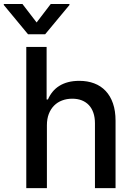

<svg xmlns="http://www.w3.org/2000/svg" viewBox="-64 -969 686 989"><path d="M71.4 -727.3H176.1V-456.7H182.9Q192.5 -478.7 207 -496.4Q221.6 -514.2 241.5 -526.6Q261.4 -539.1 286.9 -545.8Q312.5 -552.6 344.5 -552.6Q386.7 -552.6 421.2 -539.6Q455.6 -526.6 480.1 -500.7Q504.6 -474.8 517.9 -436.4Q531.2 -398.1 531.2 -346.9V0H425.1V-334.2Q425.1 -364 417.1 -387.6Q409.1 -411.2 394 -427.4Q378.9 -443.5 357.2 -452.1Q335.6 -460.6 308.2 -460.6Q279.8 -460.6 255.9 -451.5Q231.9 -442.5 214.5 -424.9Q197.1 -407.3 187.3 -381.9Q177.6 -356.5 177.6 -323.9V0H71.4ZM-44.4 -943.2V-948.5H51.5L124.6 -853.3L197.4 -948.5H293.7V-943.2L168.7 -792.6H80.3Z"/></svg>

Font: Cannonade Med
Style: Regular
Weight: 500
Designer: Rasmus Andersson
Foundry: rsms
Version: Version 3.012;git-f93a4a705